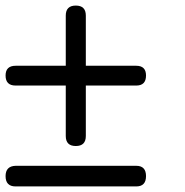

<svg xmlns="http://www.w3.org/2000/svg" viewBox="-20 -740 665 689"><path d="M36 -504C12 -504 0 -492.3 0 -469C0 -445 12 -433 36 -433H216V-252C216 -228 228 -216 252 -216C276 -216 288 -228 288 -252V-433H469C492.3 -433 504 -445 504 -469C504 -492.3 492.3 -504 469 -504H288V-684C288 -708 276 -720 252 -720C228 -720 216 -708 216 -684V-504ZM36 -71H252H469C492.3 -71 504 -83.3 504 -108C504 -132.7 492.3 -145 469 -145H198H36C12 -144.3 0 -132 0 -108C0 -83.3 12 -71 36 -71Z"/></svg>

Font: Semi-Coder
Style: Regular
Weight: 400
Version: 0.1000